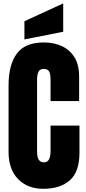

<svg xmlns="http://www.w3.org/2000/svg" viewBox="-20 -1121 514 1148"><path d="M238.3 7.8Q145 7.8 88.1 -50.3Q31.2 -108.4 31.2 -212.9V-609.4Q31.2 -734.4 80.8 -800.8Q130.4 -867.2 242.2 -867.2Q303.2 -867.2 350.8 -844.7Q398.4 -822.3 425.8 -777.6Q453.1 -732.9 453.1 -665V-516.6H282.2V-643.6Q282.2 -682.1 272.5 -695.6Q262.7 -709 242.2 -709Q218.3 -709 210 -691.7Q201.7 -674.3 201.7 -645.5V-215.3Q201.7 -179.7 212.2 -165Q222.7 -150.4 242.2 -150.4Q264.2 -150.4 273.2 -168.5Q282.2 -186.5 282.2 -215.3V-370.1H455.1V-207.5Q455.1 -94.2 397.9 -43.2Q340.8 7.8 238.3 7.8ZM126 -885.3V-994.1L357.9 -1100.6V-931.2Z"/></svg>

Font: webenart
Style: Regular
Weight: 400
Designer: Vernon Adams
Foundry: Vernon Adams
Version: Version 2.116; ttfautohint (v1.8.3)